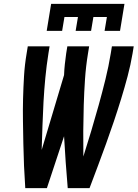

<svg xmlns="http://www.w3.org/2000/svg" viewBox="-20 -975 713 995"><path d="M111 0Q107 -58 104.5 -115.5Q102 -173 101 -231Q100 -289 99 -347Q98 -405 99.5 -463.5Q101 -522 104.5 -580.5Q108 -639 118 -698L124 -735H237L231 -698Q221 -635 215 -572.5Q209 -510 205.5 -447.5Q202 -385 200 -322.5Q198 -260 196 -198L312 -586Q313 -614 316 -642Q319 -670 323 -698L329 -735H442L436 -698Q425 -631 420.5 -564Q416 -497 414 -430Q412 -363 411.5 -296.5Q411 -230 412 -164Q433 -230 453 -297Q473 -364 491.5 -430.5Q510 -497 526.5 -564Q543 -631 554 -698L560 -735H673L667 -698Q657 -639 641.5 -580.5Q626 -522 608 -463.5Q590 -405 570.5 -347Q551 -289 530 -231Q509 -173 487.5 -115.5Q466 -58 444 0H331Q325 -67 320.5 -134Q316 -201 312 -269L223 0ZM222 -815 245 -955H625L602 -815H522L534 -887H464L452 -815H372L384 -887H314L302 -815Z"/></svg>

Font: Iosevka Custom
Style: Bold Italic
Weight: 700
Italic angle: -9°
Designer: Belleve Invis
Foundry: Belleve Invis
Version: Version 30.3.1; ttfautohint (v1.8.3)